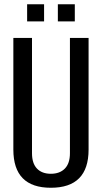

<svg xmlns="http://www.w3.org/2000/svg" viewBox="-20 -879 481 906"><path d="M43 -173V-700H131V-156Q131 -108 154.5 -83.5Q178 -59 220 -59Q262 -59 286 -83.5Q310 -108 310 -156V-700H398V-173Q398 7 220 7Q43 7 43 -173ZM108 -778V-859H188V-778ZM253 -778V-859H333V-778Z"/></svg>

Font: Homenaje
Style: Regular
Weight: 400
Designer: Constanza Artigas Preller, Agustina Mingote
Foundry: Constanza Artigas Preller, Agustina Mingote
Version: Version 1.100